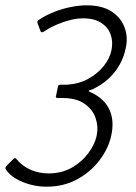

<svg xmlns="http://www.w3.org/2000/svg" viewBox="-20 -698 512 723"><path d="M155 5Q124 5 94 -3Q64 -11 39.5 -25.5Q15 -40 2 -60Q0 -63 0.5 -66Q1 -69 4 -73L30 -99Q33 -102 36 -102.5Q39 -103 41 -100Q64 -72 95.5 -58.5Q127 -45 163 -45Q212 -45 250 -66.5Q288 -88 312.5 -121Q337 -154 344 -187Q351 -221 340 -253.5Q329 -286 298 -307.5Q267 -329 214 -329Q209 -329 205 -329Q201 -329 197 -329Q193 -329 191 -331Q189 -333 191 -337L198 -371Q199 -379 207 -379Q211 -379 217 -379Q223 -379 232 -379Q278 -382 313 -401.5Q348 -421 371 -450Q394 -479 400 -510Q406 -540 397 -567Q388 -594 362 -611.5Q336 -629 292 -629Q259 -629 217.5 -614.5Q176 -600 147 -580Q135 -572 132 -582L121 -612Q120 -615 121.5 -618.5Q123 -622 126 -623Q153 -641 185 -653.5Q217 -666 248.5 -672Q280 -678 305 -678Q365 -678 400.5 -654.5Q436 -631 449.5 -593.5Q463 -556 453 -515Q447 -484 430.5 -454.5Q414 -425 388.5 -401.5Q363 -378 327 -361Q322 -360 318 -358.5Q314 -357 314 -355Q314 -354 327 -348Q374 -325 392.5 -284Q411 -243 399 -188Q389 -140 355.5 -95.5Q322 -51 271 -23Q220 5 155 5Z"/></svg>

Font: Glory Light
Style: Italic
Weight: 300
Italic angle: -12°
Version: Version 1.011